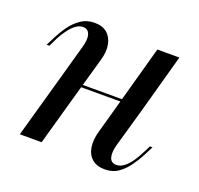

<svg xmlns="http://www.w3.org/2000/svg" viewBox="-86 -520 651 627"><g transform="rotate(20 239.0 -206.5)"><path d="M95.2 -206.5 131.5 -336.3Q140.3 -365.3 135.1 -382.7Q129.8 -400 112.1 -400Q94.4 -400 77.4 -383.1Q60.5 -366.1 43.5 -334.7L29 -304.8H19.4L37.1 -339.5Q46 -357.3 60.1 -377Q74.2 -396.8 94.8 -411.3Q115.3 -425.8 142.7 -425.8Q170.2 -425.8 186.3 -412.1Q202.4 -398.4 207.3 -373.8Q212.1 -349.2 202.4 -317.7L171 -206.5ZM37.1 0 95.2 -206.5H171L112.9 0ZM136.3 -212.9 138.7 -221.8H350.8L348.4 -212.9ZM307.3 -206.5 364.5 -413.7H441.1L383.9 -206.5ZM346.8 -76.6Q338.7 -48.4 343.5 -31Q348.4 -13.7 366.9 -13.7Q384.7 -13.7 401.6 -30.2Q418.5 -46.8 434.7 -78.2L450 -108.1H458.9L441.1 -73.4Q432.3 -56.5 418.1 -36.3Q404 -16.1 384.3 -1.6Q364.5 12.9 335.5 12.9Q308.9 12.9 292.3 -1.2Q275.8 -15.3 271.8 -39.9Q267.7 -64.5 276.6 -96L307.3 -206.5H383.9Z"/></g></svg>

Font: Playfair 144pt SemiCondensed
Style: Italic
Weight: 400
Width: 4
Italic angle: -15.6°
Designer: Claus Eggers Sørensen
Foundry: Claus Eggers Sørensen
Version: Version 2.203